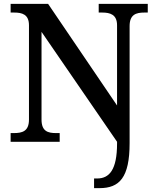

<svg xmlns="http://www.w3.org/2000/svg" viewBox="-20 -734 810 994"><path d="M467 240H495C598 240 651 186 651 7V-599C651 -659 685 -669 727 -669H745V-714H491V-669H509C550 -669 586 -659 586 -603V-188L229 -714H35V-669H53C94 -669 130 -660 130 -603V-115C130 -54 95 -45 51 -45H35V0H289V-45H271C228 -45 195 -54 195 -115V-569L586 0V9C586 145 546 190 483 190H467Z"/></svg>

Font: Noto Serif Malayalam Medium
Style: Regular
Weight: 500
Designer: Indian type Foundry, Jelle Bosma, Monotype Design Team
Foundry: Monotype Imaging Inc.
Version: Version 2.104